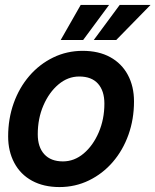

<svg xmlns="http://www.w3.org/2000/svg" viewBox="-20 -747 630 778"><path d="M221 11Q157 11 110 -14.5Q63 -40 38 -87Q13 -134 13 -194Q13 -266 35.5 -329Q58 -392 99 -439.5Q140 -487 195.5 -514Q251 -541 315 -541Q380 -541 426.5 -515.5Q473 -490 498 -443.5Q523 -397 523 -336Q523 -264 500.5 -201Q478 -138 437 -90.5Q396 -43 340.5 -16Q285 11 221 11ZM235 -93Q281 -93 319 -125Q357 -157 380 -210.5Q403 -264 403 -327Q403 -379 377 -408Q351 -437 301 -437Q255 -437 217 -405Q179 -373 156 -320Q133 -267 133 -203Q133 -151 159.5 -122Q186 -93 235 -93ZM360 -585 465 -727H590L451 -585ZM226 -585 307 -727H422L317 -585Z"/></svg>

Font: Radio Canada Big Medium
Style: Italic
Weight: 500
Italic angle: -12°
Designer: Étienne Aubert Bonn
Foundry: Coppers and Brasses
Version: Version 1.001